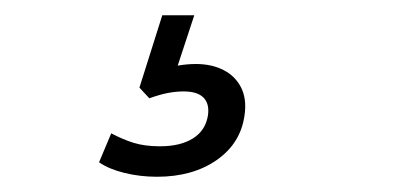

<svg xmlns="http://www.w3.org/2000/svg" viewBox="-20 -40 540 252"><path d="M186 192Q164 192 143.5 187Q123 182 110 173L126 135Q141 143 155.5 147.5Q170 152 190 152Q217 152 233.5 141.5Q250 131 253 111Q255 96 247 88Q239 80 221 80Q211 80 200.5 82Q190 84 176 89L163 75L193 -20H235L210 56L191 52Q202 48 214 46Q226 44 237 44Q258 44 273.5 52Q289 60 296.5 75Q304 90 301 111Q296 148 264.5 170Q233 192 186 192Z"/></svg>

Font: Nunito Sans 10pt SemiCondensed Light
Style: Italic
Weight: 300
Width: 4
Italic angle: -9°
Designer: Vernon Adams
Foundry: Vernon Adams
Version: Version 3.101;gftools[0.9.27]